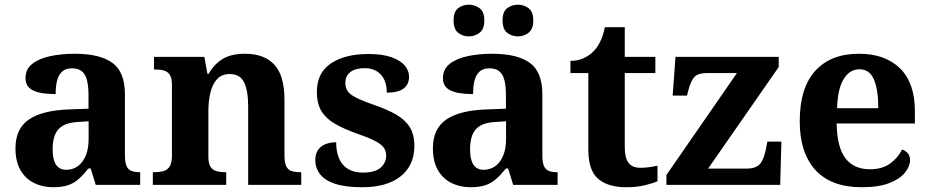

<svg xmlns="http://www.w3.org/2000/svg" viewBox="-20 -774 3894 804"><path d="M201.5 10Q158.1 10 122.3 -7.8Q86.5 -25.6 65.6 -61.8Q44.8 -98 44.8 -153.1Q44.8 -234.6 100.3 -273.2Q155.9 -311.7 269 -315.8L350.6 -318.8V-374.2Q350.6 -410.7 344.8 -435.9Q339.1 -461.1 324.1 -474.5Q309 -487.9 281.5 -487.9Q256.1 -487.9 241 -475Q226 -462.2 219.5 -438.3Q213 -414.4 213 -380Q149.5 -380 118.1 -395.4Q86.8 -410.8 86.8 -446.9Q86.8 -484.1 114.8 -506.4Q142.9 -528.7 189.8 -538.8Q236.8 -548.9 292.9 -548.9Q398.2 -548.9 450.7 -510.8Q503.1 -472.6 503.1 -379.1V-123.9Q503.1 -96.4 508.9 -81.1Q514.6 -65.8 528 -59.4Q541.4 -53 563.4 -53H567V0H380.9L359.7 -68.6H350.6Q329 -41.8 309.3 -24.3Q289.6 -6.9 264.8 1.6Q240 10 201.5 10ZM256.9 -63Q285.8 -63 306.9 -78.9Q328 -94.7 339.6 -123.6Q351.1 -152.5 351.1 -191V-266.2L306.2 -263.2Q266.1 -261.2 243.2 -247.6Q220.2 -234.1 210.3 -209.6Q200.4 -185.1 200.4 -149.1Q200.4 -121 206.5 -101.6Q212.6 -82.3 225.2 -72.7Q237.9 -63 256.9 -63Z M619.9 0V-53H625.6Q648.6 -53 665 -57.7Q681.5 -62.4 690.8 -77.4Q700 -92.3 700 -122.1V-417.9Q700 -446.1 691.3 -460.1Q682.7 -474 667 -478.5Q651.3 -483 629.3 -483H624.9V-536H835.6L848.6 -464.9H853.6Q877.6 -506.4 913 -527.6Q948.3 -548.9 1006.7 -548.9Q1086.3 -548.9 1128.8 -503.3Q1171.2 -457.6 1171.2 -355.8V-123.9Q1171.2 -93.4 1178.4 -78.2Q1185.6 -63 1200.3 -58Q1214.9 -53 1236.9 -53H1241.4V0H1019.2V-328.8Q1019.2 -393.2 1002.5 -428.6Q985.9 -464 941.7 -464Q908.3 -464 888.8 -442.4Q869.2 -420.8 860.9 -385.5Q852.6 -350.2 852.6 -309V-118.3Q852.6 -90.4 861 -76.5Q869.4 -62.6 885.1 -57.8Q900.7 -53 922.7 -53H927.2V0Z M1496.1 10Q1426.4 10 1383.3 -4.3Q1340.2 -18.6 1320.3 -44.5Q1300.4 -70.3 1300.4 -103.5Q1300.4 -131.7 1313.1 -148.2Q1325.9 -164.6 1345.9 -171.5Q1365.9 -178.3 1387.8 -178.3Q1387.8 -116.5 1416.5 -83.9Q1445.2 -51.3 1500.4 -51.3Q1550.5 -51.3 1573.8 -71.9Q1597.1 -92.5 1597.1 -122Q1597.1 -143.6 1585.1 -158.1Q1573.2 -172.7 1546.7 -185.8Q1520.2 -199 1475.8 -214.2Q1419 -234.3 1381.4 -256.4Q1343.9 -278.5 1325.3 -309.9Q1306.8 -341.3 1306.8 -388.9Q1306.8 -469.1 1365.9 -508.5Q1424.9 -547.9 1522.1 -547.9Q1582.3 -547.9 1620 -534.2Q1657.7 -520.6 1675.4 -499Q1693 -477.4 1693 -453Q1693 -420.8 1670.2 -403.4Q1647.3 -386 1599.6 -386Q1599.6 -435.5 1574.5 -462Q1549.4 -488.6 1507.2 -488.6Q1467.8 -488.6 1446.9 -472.1Q1426.1 -455.7 1426.1 -426.5Q1426.1 -394.3 1452.3 -376.2Q1478.5 -358 1547.2 -334.5Q1600.8 -315.9 1638.4 -294.5Q1676.1 -273.1 1695.6 -242.1Q1715.2 -211 1715.2 -162.7Q1715.2 -82.3 1658.3 -36.2Q1601.4 10 1496.1 10Z M1949.5 10Q1906.1 10 1870.3 -7.8Q1834.5 -25.6 1813.6 -61.8Q1792.8 -98 1792.8 -153.1Q1792.8 -234.6 1848.3 -273.2Q1903.9 -311.7 2017 -315.8L2098.6 -318.8V-374.2Q2098.6 -410.7 2092.8 -435.9Q2087.1 -461.1 2072.1 -474.5Q2057 -487.9 2029.5 -487.9Q2004.1 -487.9 1989 -475Q1974 -462.2 1967.5 -438.3Q1961 -414.4 1961 -380Q1897.5 -380 1866.1 -395.4Q1834.8 -410.8 1834.8 -446.9Q1834.8 -484.1 1862.8 -506.4Q1890.9 -528.7 1937.8 -538.8Q1984.8 -548.9 2040.9 -548.9Q2146.2 -548.9 2198.7 -510.8Q2251.1 -472.6 2251.1 -379.1V-123.9Q2251.1 -96.4 2256.9 -81.1Q2262.6 -65.8 2276 -59.4Q2289.4 -53 2311.4 -53H2315V0H2128.9L2107.7 -68.6H2098.6Q2077 -41.8 2057.3 -24.3Q2037.6 -6.9 2012.8 1.6Q1988 10 1949.5 10ZM2004.9 -63Q2033.8 -63 2054.9 -78.9Q2076 -94.7 2087.6 -123.6Q2099.1 -152.5 2099.1 -191V-266.2L2054.2 -263.2Q2014.1 -261.2 1991.2 -247.6Q1968.2 -234.1 1958.3 -209.6Q1948.4 -185.1 1948.4 -149.1Q1948.4 -121 1954.5 -101.6Q1960.6 -82.3 1973.2 -72.7Q1985.9 -63 2004.9 -63ZM2149.4 -621.6Q2123.3 -621.6 2103.9 -636.7Q2084.5 -651.8 2084.5 -688Q2084.5 -725.2 2103.9 -739.8Q2123.3 -754.4 2149.4 -754.4Q2173.3 -754.4 2193.2 -739.8Q2213.1 -725.2 2213.1 -688Q2213.1 -651.8 2193.2 -636.7Q2173.3 -621.6 2149.4 -621.6ZM1943.1 -621.6Q1917.7 -621.6 1898.5 -636.7Q1879.4 -651.8 1879.4 -688Q1879.4 -725.2 1898.5 -739.8Q1917.7 -754.4 1943.1 -754.4Q1968.2 -754.4 1988.1 -739.8Q2008.1 -725.2 2008.1 -688Q2008.1 -651.8 1988.1 -636.7Q1968.2 -621.6 1943.1 -621.6Z M2601.9 10Q2525.3 10 2484.5 -25.4Q2443.6 -60.7 2443.6 -147.9V-468H2368.7V-519Q2401.2 -519 2426.7 -531.7Q2452.2 -544.4 2467 -560.9Q2482.3 -576.5 2494.2 -601.4Q2506 -626.2 2513 -660.2H2596.2V-536H2724.3V-468H2596.2V-158.2Q2596.2 -113.6 2611.7 -92.5Q2627.1 -71.4 2662.3 -71.4Q2681.5 -71.4 2699.4 -74Q2717.3 -76.6 2733.3 -80.2V-15.3Q2717.4 -7.5 2682.7 1.2Q2648 10 2601.9 10Z M2770.6 0V-41.2L3065.9 -468H2940Q2904.7 -468 2889.3 -453.3Q2874 -438.6 2863 -398L2856.8 -373.7H2796.8L2808.6 -536H3240.9V-493.3L2945.2 -68H3105.8Q3144.8 -68 3161.6 -86.6Q3178.4 -105.3 3187.1 -148.9L3193.3 -181.1H3252.1L3247.1 0Z M3588.1 10Q3460 10 3394.4 -62.3Q3328.9 -134.6 3328.9 -265.2Q3328.9 -405.7 3393.8 -477.3Q3458.8 -548.9 3577 -548.9Q3686.2 -548.9 3748.6 -488Q3811.1 -427.2 3811.1 -308.2V-256.9H3483.3Q3485.3 -156.6 3520.5 -110.9Q3555.7 -65.2 3623 -65.2Q3674.4 -65.2 3707.5 -89.3Q3740.5 -113.4 3757.3 -147.9Q3771.3 -143.8 3781.1 -132.5Q3790.8 -121.1 3790.8 -104.1Q3790.8 -78.3 3770.1 -51.8Q3749.3 -25.3 3704.8 -7.7Q3660.3 10 3588.1 10ZM3657.9 -320.8Q3657.9 -397.3 3639.8 -440.6Q3621.6 -483.9 3579 -483.9Q3537.4 -483.9 3512.4 -442.1Q3487.4 -400.4 3485.3 -320.8Z"/></svg>

Font: Noto Serif Telugu
Style: Regular
Weight: 400
Designer: Jelle Bosma - Monotype Design Team
Foundry: Monotype Imaging Inc.
Version: Version 2.003